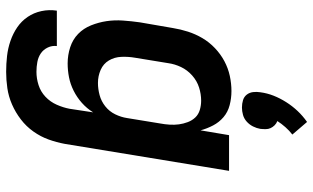

<svg xmlns="http://www.w3.org/2000/svg" viewBox="-222 -608 1043 640"><g transform="rotate(90 300.0 -288.5)"><path d="M220 213Q193 213 167 210Q141 207 116.5 198.5Q92 190 71.5 176Q51 162 37 141.5Q23 121 17.5 95.5Q12 70 16 44H134Q132 60 139 74.5Q146 89 158.5 97.5Q171 106 187 109Q203 112 220 112Q242 112 264 105Q286 98 303 82Q320 66 329.5 44.5Q339 23 343 2L355 -77Q342 -56 323.5 -39.5Q305 -23 283 -12Q261 -1 238 3.5Q215 8 192 8Q164 8 138 -0.5Q112 -9 93.5 -27Q75 -45 65 -70Q55 -95 51 -121.5Q47 -148 49 -176.5Q51 -205 55 -233L74 -343Q78 -368 86 -393Q94 -418 107.5 -441Q121 -464 141 -483Q161 -502 184.5 -514.5Q208 -527 233.5 -532.5Q259 -538 284 -538Q308 -538 331 -532Q354 -526 371 -511.5Q388 -497 398.5 -477Q409 -457 415 -435L431 -530H550L460 18Q455 45 445.5 71.5Q436 98 419 122Q402 146 378.5 164Q355 182 328.5 193.5Q302 205 274.5 209Q247 213 220 213ZM257 -93Q277 -93 297.5 -98.5Q318 -104 335 -117.5Q352 -131 361.5 -150.5Q371 -170 374 -190L392 -300Q395 -316 396 -332Q397 -348 395 -363Q393 -378 387.5 -392.5Q382 -407 372 -417.5Q362 -428 347 -432.5Q332 -437 316 -437Q294 -437 272 -430Q250 -423 232 -407Q214 -391 204 -370Q194 -349 191 -327L173 -217Q169 -194 170 -171Q171 -148 182 -129.5Q193 -111 213.5 -102Q234 -93 257 -93ZM339 -573Q326 -573 314.5 -576.5Q303 -580 296 -589Q289 -598 287.5 -610Q286 -622 288 -634Q291 -657 299.5 -678.5Q308 -700 321 -720.5Q334 -741 350.5 -758.5Q367 -776 387 -790L429 -741Q416 -731 404.5 -718Q393 -705 384 -691Q392 -688 398 -682Q404 -676 407.5 -668.5Q411 -661 411 -652Q411 -643 410 -634Q408 -622 402 -610Q396 -598 386 -589Q376 -580 363.5 -576.5Q351 -573 339 -573Z"/></g></svg>

Font: Iosevka Curly Extended
Style: Bold Italic
Weight: 700
Width: 7
Italic angle: -9°
Monospace: yes
Designer: Belleve Invis
Foundry: Belleve Invis
Version: Version 11.1.0; ttfautohint (v1.8.3)